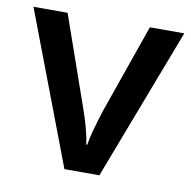

<svg xmlns="http://www.w3.org/2000/svg" viewBox="-66 -606 667 671"><g transform="rotate(10 267.5 -270.0)"><path d="M205.1 0 0 -540H121.1L231 -226.1Q259.3 -147 265.1 -98.1H269Q273.4 -133.3 303.2 -226.1L413.1 -540H535.2L329.1 0Z"/></g></svg>

Font: CAA NEO Sans SemiBold
Style: Regular
Weight: 600
Version: Version 1.10